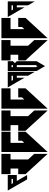

<svg xmlns="http://www.w3.org/2000/svg" viewBox="984 -1721 689 2697"><g transform="rotate(-90 1328.5 -372.5)"><path d="M0 -608 31 -555 42 -535 74 -481 136 -372 157 -336H219L190 -385L169 -422L136 -479L135 -481H164H219V-535V-555V-608H164H123H61ZM92 -555H154H164V-535H104Z M231 -697V-569H310V-461H231V-358L310 -273L319 -263L364 -213L442 -128L516 -48V-236L437 -322V-569H516V-697ZM542 -697V-569V-236V-48L616 -128L827 -358V-461H700V-408L670 -376V-569H827V-697H670Z M840 -697V-569H919V-461H840V-358L919 -273L928 -263L973 -213L1051 -128L1125 -48V-236L1046 -322V-569H1125V-697ZM1151 -697V-569V-236V-48L1225 -128L1436 -358V-461H1309V-408L1279 -376V-569H1436V-697H1279Z M1449 -608 1491 -535 1523 -481 1585 -372V-479L1584 -481H1613V-377V-324L1668 -230V-283V-481V-535V-582V-608H1613ZM1541 -555H1613V-535H1553Z M1680 -608V-555V-535V-481V-256V-202L1731 -115L1748 -84L1762 -108L1817 -202V-256V-481L1790 -508L1817 -535V-555V-608H1762H1748H1734ZM1734 -555H1748H1762V-535H1734ZM1734 -481H1762V-215L1748 -190L1734 -215Z M1829 -697V-569H1908V-461H1829V-358L1908 -273L1917 -263L1962 -213L2040 -128L2114 -48V-236L2035 -322V-569H2114V-697ZM2140 -697V-569V-236V-48L2214 -128L2425 -358V-461H2298V-408L2268 -376V-569H2425V-697H2268Z M2438 -608 2480 -535 2512 -481 2574 -372V-479L2573 -481H2602V-377V-324L2657 -230V-283V-481V-535V-582V-608H2602ZM2530 -555H2602V-535H2542Z"/></g></svg>

Font: ABC-Triangle-Monogram
Style: Regular
Weight: 400
Designer: Sadat Fauzi
Foundry: Intuisi Creative
Version: Version 001.000